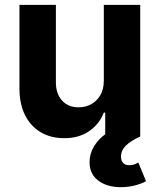

<svg xmlns="http://www.w3.org/2000/svg" viewBox="-20 -566 662 796"><path d="M410.4 -232V-545.9H561.3V0H416.2V-99.2H410.4Q392 -51.6 349.4 -22.1Q306.7 7.3 245.3 6.8Q190.5 6.8 148.9 -17.7Q107.3 -42.3 84 -88.3Q60.7 -134.4 60.7 -198V-545.9H211.7V-224.6Q211.7 -177 237.6 -148.8Q263.5 -120.6 306.6 -121.1Q333.8 -121.1 357.3 -133.6Q380.9 -146.1 395.6 -170.8Q410.4 -195.6 410.4 -232ZM481.2 210Q423.4 210 387.4 182.7Q351.3 155.5 351.3 106.2Q351.3 71.5 369.6 41Q388 10.5 418.4 -11L561.3 0Q522 17.6 501.8 37.7Q481.6 57.9 481.6 83.3Q481.6 99.9 490.3 109.4Q499 118.9 516.5 118.9Q527.3 118.9 536.7 115.7Q546.1 112.5 553.6 107.9L585.4 185.3Q566.9 195.6 539.1 202.8Q511.2 210 481.2 210Z"/></svg>

Font: Inter
Style: Regular
Weight: 400
Designer: Rasmus Andersson
Foundry: rsms
Version: Version 4.000;git-8c9346024